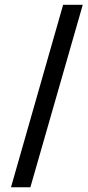

<svg xmlns="http://www.w3.org/2000/svg" viewBox="-20 -645 366 802"><path d="M325.7 -625 106.9 137.2H25.9L243.7 -625Z"/></svg>

Font: Keraleeyam
Style: Regular
Weight: 400
Designer: Hussain K. H.
Foundry: Swathanthra Malayalam Computing(SMC) http://smc.org.in
Version: Version 3.0.0+20221109